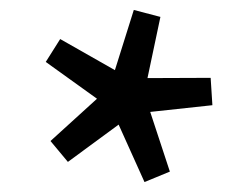

<svg xmlns="http://www.w3.org/2000/svg" viewBox="-20 -734 502 386"><path d="M321.5 -389 270.5 -368 218.5 -483.5 116.5 -408.5 81.5 -450.5 175 -535.5 72 -609.5 101 -655.5 211 -593 249 -714 302.5 -700 276.5 -577 403.5 -577.5 407 -522.5 282 -509Z"/></svg>

Font: Newsreader Caption
Style: Regular
Weight: 400
Designer: Hugues Gentile
Foundry: Production Type
Version: Version 1.001